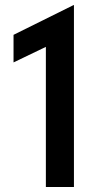

<svg xmlns="http://www.w3.org/2000/svg" viewBox="-20 -746 379 766"><path d="M163 -559 34 -497V-607L274 -726L275 -725V0H163Z"/></svg>

Font: Lineal Medium
Style: Regular
Weight: 600
Designer: Created by Frank Adebiaye with contributions from Anton Moglia & Ariel Martín Pérez
Created by Frank ADEBIAYE with FontF
Foundry: Velvetyne Type Foundry
Version: Version 2.000